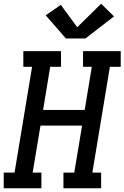

<svg xmlns="http://www.w3.org/2000/svg" viewBox="-29 -1009 667 1029"><path d="M-9 0V-84H49L143 -651H96V-735H298V-651H240L202 -420H425L463 -651H416V-735H618V-651H560L466 -84H513V0H311V-84H369L411 -336H188L146 -84H193V0ZM324 -803 216 -927 297 -983 385 -863 513 -989 582 -921 429 -803Z"/></svg>

Font: Iosevka Curly Slab MdExObl
Style: Regular
Weight: 500
Width: 7
Italic angle: -9°
Monospace: yes
Designer: Belleve Invis
Foundry: Belleve Invis
Version: Version 11.1.0; ttfautohint (v1.8.3)